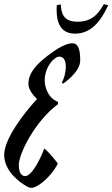

<svg xmlns="http://www.w3.org/2000/svg" viewBox="-48 -887 538 919"><path d="M230 -399C177 -420 166 -477 166 -502C166 -565 210 -616 236 -616C254 -616 267 -601 267 -569C267 -536 256 -504 248 -494L253 -486C253 -486 336 -540 336 -598C336 -664 320 -680 298 -680C264 -680 213 -646 181 -621C133 -584 88 -542 88 -485C88 -461 106 -436 129 -413C59 -337 -28 -219 -28 -146C-28 -68 45 -15 80 5C87 9 94 12 100 12C110 12 113 11 124 6C165 -14 208 -63 229 -104C229 -104 197 -148 165 -176H164C145 -125 104 -44 72 -44C65 -44 42 -48 42 -97C42 -152 120 -307 229 -388ZM311 -726C384 -726 431 -778 470 -862L449 -867C426 -828 398 -783 323 -783C250 -783 245 -831 243 -866L224 -862C223 -854 223 -847 223 -840C223 -772 247 -726 311 -726Z"/></svg>

Font: Romanesco
Style: Regular
Weight: 400
Designer: Astigmatic (AOETI)
Foundry: Astigmatic (AOETI)
Version: Version 1.000